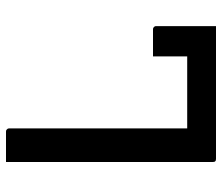

<svg xmlns="http://www.w3.org/2000/svg" viewBox="-70 -670 740 640"><g transform="rotate(-90 300.0 -350.0)"><path d="M91 0Q88 0 86 -0.5Q84 -1 82.5 -2.5Q81 -4 80.5 -6Q80 -8 80 -11Q80 -91 80 -172.5Q80 -254 80 -332.5Q80 -411 80 -482Q80 -553 80 -611Q80 -633 80 -655.5Q80 -678 80 -700Q106 -700 131 -700Q156 -700 181 -700Q185 -700 187 -698.5Q189 -697 190.5 -695Q192 -693 192 -689Q192 -616 192 -541.5Q192 -467 192 -392.5Q192 -318 192 -244Q192 -170 192 -96H451Q471 -96 485 -90.5Q499 -85 508.5 -72.5Q518 -60 524 -42Q530 -24 533 0ZM432 -210Q448 -210 463 -210Q478 -210 492 -210Q506 -210 522 -210Q526 -210 528 -208.5Q530 -207 531.5 -205Q533 -203 533 -199Q533 -181 533 -155Q533 -129 533 -100Q533 -71 533 -45Q533 -19 533 0Q494 -3 472 -13Q450 -23 441 -40.5Q432 -58 432 -82Q432 -98 432 -122Q432 -146 432 -170.5Q432 -195 432 -210Z"/></g></svg>

Font: Recursive Monospace Medium
Style: Regular
Weight: 500
Version: Version 1.047